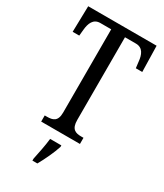

<svg xmlns="http://www.w3.org/2000/svg" viewBox="-228 -802 950 1111"><g transform="rotate(30 247.0 -246.5)"><path d="M116 0H375V-41H360C322 -41 292 -50 292 -113V-665H365C412 -665 427 -626 431 -582L436 -541H479L475 -714H18L14 -541H58L62 -582C66 -626 81 -665 127 -665H200V-108C200 -49 169 -41 131 -41H116ZM185 208V221H218C242 179 273 113 286 71V61H211C206 110 194 163 185 208Z"/></g></svg>

Font: Noto Serif Lao ExtCond
Style: Regular
Weight: 400
Width: 2
Designer: Monotype Design Team
Foundry: Monotype Imaging Inc.
Version: Version 2.004